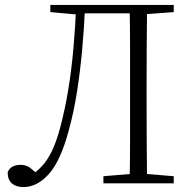

<svg xmlns="http://www.w3.org/2000/svg" viewBox="-20 -743 788 778"><path d="M11 -45Q18 -62 32 -68.5Q46 -75 62 -75Q86 -75 100.5 -64Q115 -53 137 -33V-28H108V-34Q132 -50 152 -72Q172 -94 190 -130.5Q208 -167 224 -226Q244 -302 257 -382Q270 -462 277.5 -547Q285 -632 289 -723H325Q321 -629 313 -542Q305 -455 292.5 -374Q280 -293 259 -216Q226 -92 178.5 -38.5Q131 15 75 15Q45 15 28 0Q11 -15 11 -45ZM505 0Q507 -83 507 -165.5Q507 -248 507 -333V-390Q507 -474 507 -557.5Q507 -641 505 -723H576Q575 -641 574.5 -557.5Q574 -474 574 -390V-333Q574 -249 574.5 -166Q575 -83 576 0ZM399 0V-29L532 -40H550L684 -29V0ZM184 -694V-723H307V-684H295ZM542 -684V-723H684V-694L550 -684ZM307 -689V-723H542V-689Z"/></svg>

Font: Noto Serif TC
Style: Regular
Weight: 200
Designer: Ryoko NISHIZUKA 西塚涼子 (kana & ideographs); Frank Grießhammer (Latin, Greek & Cyrillic); Wenlong ZHANG 张文龙 (bopomofo); San
Foundry: Adobe
Version: Version 2.001;hotconv 1.1.0;makeotfexe 2.6.0